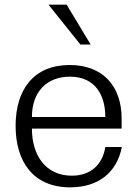

<svg xmlns="http://www.w3.org/2000/svg" viewBox="-20 -791 577 824"><path d="M47 -251C47 -98 122 13 281 13C405 13 482 -53 503 -160H432C420 -85 370 -37 288 -37C178 -37 117 -122 117 -239H502V-282C502 -423 420 -512 279 -512C126 -512 47 -408 47 -251ZM117 -289C117 -400 184 -462 280 -462C392 -462 432 -378 432 -289ZM369 -600 266 -771H188L325 -600Z"/></svg>

Font: Perun Light
Style: Regular
Weight: 300
Foundry: Copyright (c) Stefan Peev, Context Ltd, 2016
Version: Version 1.089